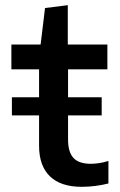

<svg xmlns="http://www.w3.org/2000/svg" viewBox="-20 -712 462 742"><path d="M26 -336H131V-444H24V-540H137L154 -681L242 -692V-540H395V-444H243V-336H373V-266H243V-173Q243 -124 264 -101.5Q285 -79 331 -79Q345 -79 362.5 -81.5Q380 -84 399 -90V-3Q376 3 349 6.5Q322 10 296 10Q215 10 173 -30.5Q131 -71 131 -149V-266H26Z"/></svg>

Font: Encode Sans Normal
Style: Medium
Weight: 500
Designer: Pablo Impallari, Andres Torresi
Foundry: Pablo Impallari, Andres Torresi
Version: Version 1.000; ttfautohint (v1.00) -l 8 -r 50 -G 200 -x 14 -